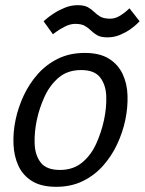

<svg xmlns="http://www.w3.org/2000/svg" viewBox="-20 -712 558 740"><path d="M40 -250Q50 -298 71.5 -344Q93 -390 126 -427Q159 -464 204 -486Q249 -508 307 -508Q364 -508 399.5 -486Q435 -464 452.5 -427Q470 -390 471.5 -344Q473 -298 463 -250Q453 -202 431.5 -156Q410 -110 377 -73Q344 -36 299 -14Q254 8 197 8Q139 8 103.5 -14Q68 -36 51 -73Q34 -110 32 -156Q30 -202 40 -250ZM122 -250Q112 -203 113.5 -158.5Q115 -114 137 -85.5Q159 -57 211 -57Q262 -57 296.5 -85.5Q331 -114 351 -158.5Q371 -203 381 -250Q391 -297 389.5 -341Q388 -385 366 -413.5Q344 -442 293 -442Q241 -442 207 -413.5Q173 -385 152.5 -341Q132 -297 122 -250ZM148 -630Q148 -630 159 -639.5Q170 -649 188.5 -661Q207 -673 230.5 -682.5Q254 -692 279 -692Q305 -692 319 -684Q333 -676 343 -666Q353 -656 366.5 -648Q380 -640 405 -640Q423 -640 440 -650Q457 -660 468 -670Q479 -680 479 -680L518 -630Q518 -630 508.5 -620.5Q499 -611 482 -599Q465 -587 442.5 -577.5Q420 -568 394 -568Q369 -568 355 -576Q341 -584 331 -594Q321 -604 307.5 -612Q294 -620 270 -620Q251 -620 231 -610Q211 -600 197.5 -590Q184 -580 184 -580Z"/></svg>

Font: Epunda Sans
Style: Italic
Weight: 400
Italic angle: -12.0243°
Designer: Simon Atzbach
Foundry: typofactur
Version: Version 2.204; ttfautohint (v1.8.4.7-5d5b)